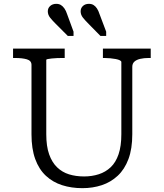

<svg xmlns="http://www.w3.org/2000/svg" viewBox="-20 -963 853 1000"><path d="M499 -888 533 -798V-776H503L442 -838Q424 -856 412 -871Q400 -886 400 -904Q400 -921 412 -932Q424 -943 443 -943Q457 -943 467 -937Q477 -931 485 -919Q493 -907 499 -888ZM330 -888 363 -798V-776H333L271 -838Q253 -856 241 -871Q229 -886 229 -904Q229 -921 241.5 -932Q254 -943 273 -943Q287 -943 297 -937Q307 -931 315.5 -919Q324 -907 330 -888ZM221 -264Q221 -201 236 -159Q251 -117 277.5 -91.5Q304 -66 339.5 -55Q375 -44 418 -44Q459 -44 494.5 -55.5Q530 -67 556.5 -92Q583 -117 597.5 -159.5Q612 -202 612 -264V-640Q612 -645 604 -649Q596 -653 583 -655.5Q570 -658 554.5 -659.5Q539 -661 525 -661H516V-710H765V-661H754Q730 -661 710.5 -656.5Q691 -652 680 -642Q669 -632 669 -615V-264Q669 -188 649 -134.5Q629 -81 593 -47.5Q557 -14 510 1.5Q463 17 409 17Q352 17 303.5 1.5Q255 -14 219 -47.5Q183 -81 163.5 -134.5Q144 -188 144 -264V-625Q144 -647 120 -654Q96 -661 59 -661H48V-710H317V-661H308Q294 -661 278.5 -660.5Q263 -660 250 -658.5Q237 -657 229 -655.5Q221 -654 221 -651Z"/></svg>

Font: Roboto Serif 20pt Light
Style: Regular
Weight: 300
Version: Version 1.008